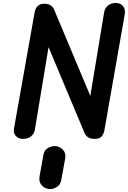

<svg xmlns="http://www.w3.org/2000/svg" viewBox="-20 -954 878 1319"><path d="M137 0Q106.5 0 88.8 -20Q71 -40 76 -70L218 -870Q223.5 -899.5 240.8 -914Q258 -928.5 285 -928.5Q307 -928.5 325 -918.8Q343 -909 352.5 -886.5L600.5 -295L695.5 -870Q701 -900.5 723 -917Q745 -933.5 775 -933.5Q810 -933.5 826.5 -910.2Q843 -887 836.5 -853L697 -58Q692.5 -35.5 679 -17.8Q665.5 0 629.5 0Q602 0 586 -10.5Q570 -21 561 -40L313.5 -630L219 -60Q214.5 -36 194 -18Q173.5 0 137 0ZM312.5 344Q284 339.5 265 317Q246 294.5 251.5 259.5L278 111Q283 78 309.2 62.8Q335.5 47.5 363 50Q393.5 53.5 413.5 75.8Q433.5 98 428 133.5L401 282.5Q395.5 316 367.2 332.5Q339 349 312.5 344Z"/></svg>

Font: Edu VIC WA NT Hand Pre
Style: Regular
Weight: 400
Designer: Tina and Corey Anderson, Eben Sorkin, Mirko Velimirovic
Foundry: Google for Education
Version: Version 1.000